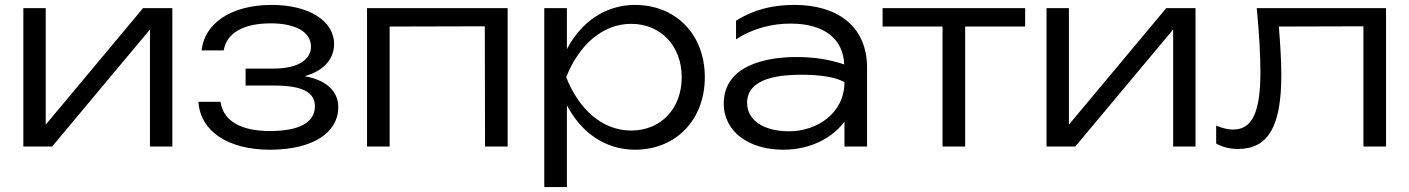

<svg xmlns="http://www.w3.org/2000/svg" viewBox="-20 -596 5732 781"><path d="M192 0 590 -476V0H681V-563H562L166 -89V-563H75V0Z M1078 13C1255 13 1356 -58 1356 -160C1356 -226 1306 -271 1219 -286C1299 -308 1339 -358 1339 -417C1339 -509 1240 -576 1085 -576C915 -576 811 -497 800 -391H890C902 -464 974 -501 1081 -501C1179 -501 1245 -468 1245 -406C1245 -356 1196 -317 1093 -317H979V-248H1096C1211 -248 1261 -220 1261 -164C1261 -95 1192 -63 1078 -63C960 -63 888 -104 877 -182H787C795 -61 909 13 1078 13Z M1473 -563V0H1565V-488L1952 -489L1953 0H2045V-563Z M2194 165H2286V-168C2344 -56 2443 13 2563 13C2728 13 2847 -107 2847 -282C2847 -457 2728 -576 2563 -576C2443 -576 2344 -507 2286 -396V-563H2194ZM2753 -282C2753 -153 2667 -65 2548 -65C2428 -65 2334 -153 2283 -282C2334 -410 2428 -499 2548 -499C2667 -499 2753 -410 2753 -282Z M3415 0H3507V-320C3507 -493 3382 -576 3212 -576C3122 -576 3046 -557 2974 -512V-436C3046 -483 3124 -500 3196 -500C3335 -500 3410 -436 3414 -334C3347 -356 3288 -364 3217 -364C3095 -364 2924 -329 2924 -175C2924 -58 3029 13 3166 13C3286 13 3371 -42 3415 -101ZM3415 -262C3415 -135 3303 -62 3190 -62C3084 -62 3019 -108 3019 -178C3019 -283 3162 -292 3242 -292C3316 -292 3380 -282 3415 -262Z M3814 0H3906V-488H4150V-563H3570V-488H3814Z M4354 0 4752 -476V0H4843V-563H4724L4328 -89V-563H4237V0Z M5092 -563C5102 -462 5107 -371 5107 -303C5107 -138 5073 -69 4996 -69C4975 -69 4951 -75 4927 -85V-12C4954 3 4984 10 5016 10C5138 10 5192 -81 5192 -290C5192 -344 5188 -415 5182 -488L5526 -489V0H5618V-563Z"/></svg>

Font: Bounded Light
Style: Regular
Weight: 300
Designer: Vlad Churkin
Version: Version 3.0